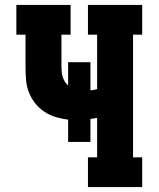

<svg xmlns="http://www.w3.org/2000/svg" viewBox="-20 -755 640 775"><path d="M335 0V-120H372V-279Q365 -278 358 -277Q351 -276 345 -275V-182H255V-272Q230 -275 205 -282.5Q180 -290 158.5 -304.5Q137 -319 121 -339.5Q105 -360 96 -384Q87 -408 85 -434Q83 -460 83 -486V-615H46V-735H265V-615H228V-486Q228 -476 229 -465.5Q230 -455 233 -445Q236 -435 241.5 -426Q247 -417 255 -410V-504H345V-390Q351 -391 358 -392Q365 -393 372 -395V-615H335V-735H554V-615H517V-120H554V0Z"/></svg>

Font: Iosevka Slab Heavy Extended
Style: Regular
Weight: 900
Width: 7
Monospace: yes
Designer: Belleve Invis
Foundry: Belleve Invis
Version: Version 11.1.0; ttfautohint (v1.8.3)